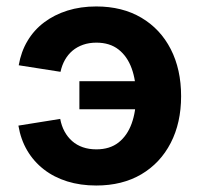

<svg xmlns="http://www.w3.org/2000/svg" viewBox="-20 -570 625 601"><path d="M281.2 10.7Q231.9 10.7 190.4 -2.2Q148.9 -15.1 117.2 -39.8Q85.4 -64.5 65.2 -98.9Q44.9 -133.3 37.6 -176.8L168.5 -197.8Q172.4 -176.3 181.9 -158.7Q191.4 -141.1 205.8 -128.4Q220.2 -115.7 239.3 -109.1Q258.3 -102.5 281.7 -102.5Q323.7 -102.5 351.1 -124Q378.4 -145.5 392.1 -183.3Q405.8 -221.2 405.8 -269.5Q405.8 -318.4 392.1 -356Q378.4 -393.6 351.1 -415Q323.7 -436.5 281.7 -436.5Q258.8 -436.5 240 -429.9Q221.2 -423.3 207 -411.4Q192.9 -399.4 183.3 -382.6Q173.8 -365.7 169.4 -345.2L38.6 -365.7Q45.9 -408.2 66.2 -442.1Q86.4 -476.1 118.2 -500Q149.9 -523.9 191.2 -536.9Q232.4 -549.8 281.2 -549.8Q362.8 -549.8 422.4 -514.6Q481.9 -479.5 514.4 -416.3Q546.9 -353 546.9 -269Q546.9 -185.5 514.4 -122.6Q481.9 -59.6 422.4 -24.4Q362.8 10.7 281.2 10.7ZM413.1 -228H228.5V-315.9H413.1Z"/></svg>

Font: Inter 16pt
Style: Bold
Weight: 700
Version: Version 4.001;git-66647c0bb